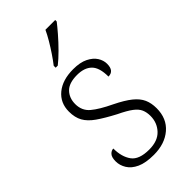

<svg xmlns="http://www.w3.org/2000/svg" viewBox="-241 -829 902 902"><g transform="rotate(-45 210.0 -378.0)"><path d="M207 10Q153 10 120.5 -5Q88 -20 73 -44.5Q58 -69 58 -95Q58 -123 69 -134.5Q80 -146 93 -146Q93 -91 117.5 -57Q142 -23 209 -23Q266 -23 295.5 -54.5Q325 -86 325 -131Q325 -155 317 -173.5Q309 -192 286.5 -209Q264 -226 220 -247Q165 -276 131.5 -299.5Q98 -323 83 -350Q68 -377 68 -416Q68 -474 110 -508.5Q152 -543 223 -543Q269 -543 298 -528.5Q327 -514 340.5 -492.5Q354 -471 354 -448Q354 -401 316 -401Q316 -461 290.5 -486Q265 -511 217 -511Q163 -511 138.5 -485.5Q114 -460 114 -420Q114 -376 145.5 -349.5Q177 -323 240 -293Q291 -268 319.5 -245Q348 -222 359.5 -196Q371 -170 371 -136Q371 -68 325.5 -29Q280 10 207 10ZM170 -619Q185 -638 202.5 -664Q220 -690 236 -717Q252 -744 262 -766H327V-756Q314 -739 289 -710Q264 -681 235.5 -652.5Q207 -624 184 -606H170Z"/></g></svg>

Font: Noto Serif Tibetan ExtraLight
Style: Regular
Weight: 200
Designer: Monotype Design Team
Foundry: Monotype Imaging Inc.
Version: Version 2.103; ttfautohint (v1.8.4.7-5d5b)